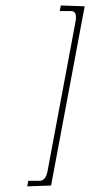

<svg xmlns="http://www.w3.org/2000/svg" viewBox="-20 -510 325 692"><path d="M82 141.6H123Q145 141.6 151.4 106.4L251.5 -428.2Q260.3 -470.2 236.3 -470.2H195.3L199.2 -490.2L285.2 -487.3L164.1 158.7L78.1 161.6Z"/></svg>

Font: ML-NILA06
Style: Regular
Weight: 400
Designer: CLT@C-DIT
Version: Version ML-NILA06 1.0